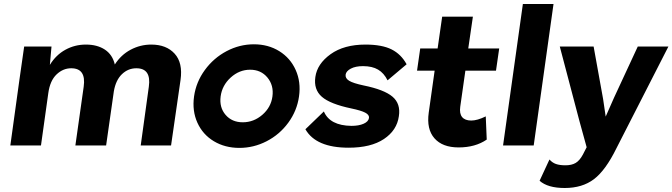

<svg xmlns="http://www.w3.org/2000/svg" viewBox="-20 -735 3397 970"><path d="M744.1 -509.8Q820.8 -509.8 862.5 -463.6Q904.3 -417.5 892.1 -331.1L844.2 0H690.9L731.9 -296.9Q745.1 -390.1 668.9 -390.1Q627 -390.1 595.9 -360.1Q564.9 -330.1 555.2 -273.9L516.1 0H360.8L402.8 -296.9Q416 -390.1 339.8 -390.1Q298.3 -390.1 265.6 -358.9Q232.9 -327.6 224.1 -265.1L187 0H32.2L78.1 -332L102.1 -500H240.2L231.9 -407.2Q262.7 -457.5 310.3 -483.6Q357.9 -509.8 414.1 -509.8Q471.2 -509.8 509.8 -484.4Q548.3 -459 560.1 -409.2Q591.3 -458 640.1 -483.9Q689 -509.8 744.1 -509.8Z M960.4 -248Q970.7 -320.8 1014.9 -381.3Q1059.1 -441.9 1124.8 -476.6Q1190.4 -511.2 1262.7 -511.2Q1335 -511.2 1390.9 -476.6Q1446.8 -441.9 1473.9 -381.3Q1501 -320.8 1490.7 -248Q1480.5 -175.3 1436.5 -115.2Q1392.6 -55.2 1327.1 -21.5Q1261.7 12.2 1189.5 12.2Q1116.7 12.2 1060.5 -21.5Q1004.4 -55.2 977.3 -115Q950.2 -174.8 960.4 -248ZM1206.5 -117.2Q1261.7 -117.2 1305.4 -155Q1349.1 -192.9 1356.4 -248Q1363.8 -303.7 1331.1 -343.3Q1298.3 -382.8 1243.7 -382.8Q1189 -382.8 1145.5 -343.3Q1102.1 -303.7 1094.7 -248Q1087.4 -192.4 1119.6 -154.8Q1151.9 -117.2 1206.5 -117.2Z M1741.2 11.2Q1576.2 11.2 1522.9 -82L1616.2 -171.9Q1646.5 -100.6 1755.4 -99.1Q1793 -99.1 1817.1 -109.9Q1841.3 -120.6 1844.2 -139.2Q1846.2 -154.8 1825.2 -165.8Q1804.2 -176.8 1755.4 -187Q1647.9 -209.5 1606 -246.1Q1564 -282.7 1573.2 -346.2Q1582.5 -412.6 1650.1 -461.2Q1717.8 -509.8 1826.2 -509.8Q1909.7 -509.8 1958.3 -485.4Q2006.8 -460.9 2034.2 -410.2L1938 -329.1Q1919.9 -365.7 1890.1 -383.3Q1860.4 -400.9 1814 -400.9Q1775.9 -400.9 1752.2 -388.2Q1728.5 -375.5 1726.1 -357.9Q1723.6 -339.4 1743.9 -326.9Q1764.2 -314.5 1817.4 -303.2Q1920.9 -282.2 1962.9 -246.6Q2004.9 -210.9 1995.1 -147.9Q1985.4 -76.7 1919.7 -32.7Q1854 11.2 1741.2 11.2Z M2305.2 -195.8Q2300.3 -161.1 2314.7 -143.6Q2329.1 -126 2360.8 -126Q2391.1 -126 2434.1 -147L2439 -29.8Q2381.3 9.8 2296.9 9.8Q2215.3 9.8 2174.8 -36.4Q2134.3 -82.5 2146 -166L2175.8 -377.9H2086.9L2103 -490.2H2190.9L2213.9 -650.9H2369.1L2345.7 -490.2H2502L2485.8 -377.9H2331.1Z M2621.6 -714.8H2776.4L2676.3 0H2521.5Z M3094.2 14.2Q3039.6 125.5 2980.7 170.2Q2921.9 214.8 2833 214.8Q2747.1 214.8 2706.1 178.2L2755.9 70.8Q2770 86.9 2788.8 93.5Q2807.6 100.1 2836.9 100.1Q2867.7 100.1 2887.9 88.4Q2908.2 76.7 2924.8 45.9L2943.8 8.8L2907.2 -124L2808.1 -500H2979L3026.9 -234.9L3040 -146L3082 -241.2L3202.1 -500H3356.9Z"/></svg>

Font: Human Sans Bold
Style: Italic
Weight: 700
Italic angle: -8°
Designer: Tim Radville
Foundry: Continuum
Version: Version 1.000;FEAKit 1.0